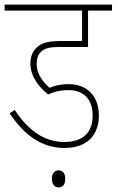

<svg xmlns="http://www.w3.org/2000/svg" viewBox="-20 -642 506 833"><path d="M278 -251C336 -251 382 -218 382 -141C382 -70 343 -26 259 -26C171 -26 101 -78 44 -165L22 -150C81 -63 154 0 260 0C362 0 409 -60 409 -141C409 -224 359 -277 277 -277C245 -277 218 -271 195 -261C171 -282 139 -318 139 -364C139 -386 144 -402 155 -414C170 -431 191 -438 235 -438H362V-596H466V-622H0V-596H336V-464H241C179 -464 153 -452 134 -430C119 -414 112 -392 112 -366C112 -307 153 -261 189 -232C218 -246 246 -251 278 -251ZM205 134C205 160 219 171 234 171C251 171 263 161 263 134C263 110 252 97 234 97C218 97 205 109 205 134Z"/></svg>

Font: Noto Sans Condensed Thin
Style: Regular
Weight: 100
Width: 3
Designer: Monotype Design Team
Foundry: Monotype Imaging Inc.
Version: Version 2.013